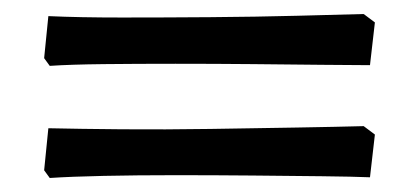

<svg xmlns="http://www.w3.org/2000/svg" viewBox="-20 -386 597 274"><path d="M51 -292 43 -303 49 -363Q93 -361 154 -361Q215 -361 280.5 -361.5Q346 -362 404 -363.5Q462 -365 499 -366L515 -354L508 -293Q484 -293 439.5 -293.5Q395 -294 340.5 -294.5Q286 -295 230.5 -295Q175 -295 128 -294.5Q81 -294 51 -292ZM51 -132 43 -143 49 -203Q93 -202 154 -201.5Q215 -201 280.5 -202Q346 -203 404 -204Q462 -205 499 -206L515 -194L508 -133Q484 -134 439.5 -134.5Q395 -135 340.5 -135.5Q286 -136 230.5 -136Q175 -136 128 -135Q81 -134 51 -132Z"/></svg>

Font: Labrada SemiBold
Style: Regular
Weight: 600
Designer: Mercedes Jáuregui
Foundry: Omnibus-Type Team
Version: Version 1.000; ttfautohint (v1.8.4.7-5d5b)